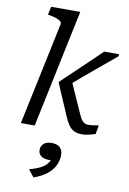

<svg xmlns="http://www.w3.org/2000/svg" viewBox="-113 -824 814 1215"><g transform="rotate(10 294.5 -216.5)"><path d="M413 -120 321 -326 280 -264Q331 -308 382.5 -351.5Q434 -395 485.5 -438Q537 -481 589 -524V-537H494Q453 -497 411.5 -457.5Q370 -418 328.5 -378.5Q287 -339 245 -299L244 -294L329 -96Q343 -62 358 -40Q373 -18 393.5 -7.5Q414 3 444 3Q460 3 475 0.5Q490 -2 504.5 -6Q519 -10 531 -14L541 -71Q533 -70 521.5 -68Q510 -66 498 -64.5Q486 -63 473 -63Q463 -63 454 -67Q445 -71 438 -78Q431 -85 425 -96Q419 -107 413 -120ZM53 0H142L301 -758H114L103 -706L113 -704Q139 -699 157 -693Q175 -687 184.5 -679Q194 -671 192 -659ZM191 325 155 279Q191 269 217.5 257Q244 245 261 227.5Q278 210 284 186Q285 182 289 180Q293 178 296.5 179Q300 180 301 186Q298 191 289 195Q280 199 269 199Q236 199 217.5 185Q199 171 199 146Q199 123 216 106.5Q233 90 267 90Q304 90 321.5 107.5Q339 125 339 155Q339 192 323 224Q307 256 274.5 281.5Q242 307 191 325Z"/></g></svg>

Font: Roboto Serif
Style: Italic
Weight: 400
Italic angle: -10°
Designer: Greg Gazdowicz
Foundry: Commercial Type
Version: Version 1.008